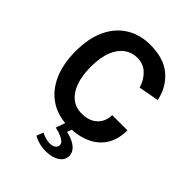

<svg xmlns="http://www.w3.org/2000/svg" viewBox="-244 -787 1121 1121"><g transform="rotate(45 317.0 -226.0)"><path d="M329 14Q243.5 14 180.2 -26.8Q117 -67.5 82 -143.5Q47 -219.5 47 -326Q47 -436.5 83.2 -511Q119.5 -585.5 183.2 -623.8Q247 -662 329 -662Q442.5 -662 506.2 -607Q570 -552 588 -464L462 -441Q446.5 -492 412.5 -523.5Q378.5 -555 329 -555Q285.5 -555 250.2 -529.8Q215 -504.5 194.5 -453.8Q174 -403 174 -326Q174 -254 192.2 -202Q210.5 -150 245.2 -122Q280 -94 329 -94Q392 -94 427 -127.8Q462 -161.5 462 -214H588Q588 -141.5 556.8 -90.5Q525.5 -39.5 467.5 -12.8Q409.5 14 329 14ZM234 183.5 250.5 142Q284.5 158.5 310.8 160.5Q337 162.5 352.8 153.8Q368.5 145 370 129Q371 115 360 104.2Q349 93.5 328.5 85Q308 76.5 280.5 70.5L319.5 -39.5L371.5 -32L336 67.5L320.5 37.5Q369 45 399 60Q429 75 442.2 94.8Q455.5 114.5 454 136Q452 165 429.2 182.8Q406.5 200.5 372.5 206.8Q338.5 213 301.8 207.2Q265 201.5 234 183.5Z"/></g></svg>

Font: Karla ExtraLight
Style: Bold
Weight: 700
Version: Version 2.001